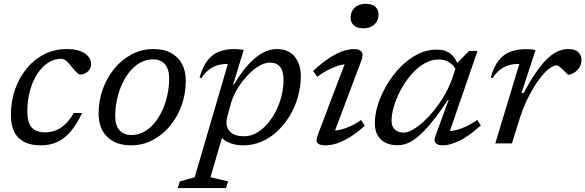

<svg xmlns="http://www.w3.org/2000/svg" viewBox="-20 -750 3060 1004"><path d="M300.5 -442.5Q262 -442.5 229.5 -420.5Q197 -398.5 173.2 -360.8Q149.5 -323 136.2 -274Q123 -225 123 -170.5Q123 -107 146.5 -82.5Q170 -58 216 -58Q244.5 -58 270.5 -67.8Q296.5 -77.5 320.5 -99.8Q344.5 -122 365.5 -159H409Q382.5 -102 351.2 -64.5Q320 -27 281.5 -8.5Q243 10 194 10Q117 10 77 -29.2Q37 -68.5 37 -149Q37 -221 59 -283.2Q81 -345.5 120.5 -393Q160 -440.5 213.2 -467Q266.5 -493.5 329 -493.5Q390.5 -493.5 423.5 -470.8Q456.5 -448 456.5 -415.5Q456.5 -391.5 439 -376Q421.5 -360.5 401 -360Q392.5 -360 381 -371Q369.5 -382 354.5 -401Q339.5 -421 326 -431.8Q312.5 -442.5 300.5 -442.5Z M782.5 -493.5Q837 -493.5 874.8 -472.8Q912.5 -452 932 -415Q951.5 -378 951.5 -328Q951.5 -260.5 929.8 -199.5Q908 -138.5 868.8 -91.2Q829.5 -44 777.5 -17Q725.5 10 665 10Q610.5 10 572.5 -10.8Q534.5 -31.5 515 -68.8Q495.5 -106 495.5 -155.5Q495.5 -223 517.5 -283.8Q539.5 -344.5 578.5 -391.8Q617.5 -439 669.8 -466.2Q722 -493.5 782.5 -493.5ZM667 -44Q702 -44 732.2 -60.2Q762.5 -76.5 786.8 -105.5Q811 -134.5 828.5 -172.2Q846 -210 855.2 -253.2Q864.5 -296.5 864.5 -340.5Q864.5 -388.5 842.8 -414Q821 -439.5 780 -439.5Q745 -439.5 714.8 -423.2Q684.5 -407 660.2 -378Q636 -349 618.8 -311.2Q601.5 -273.5 592 -230.5Q582.5 -187.5 582.5 -142.5Q582.5 -95 604.5 -69.5Q626.5 -44 667 -44Z M1169.5 -143.5Q1166 -131.5 1165 -123Q1164 -114.5 1164 -108.5Q1164 -78.5 1186.5 -58Q1209 -37.5 1256.5 -37.5Q1290 -37.5 1320.5 -54.5Q1351 -71.5 1377 -101Q1403 -130.5 1422.2 -168.2Q1441.5 -206 1452 -247.5Q1462.5 -289 1462.5 -330Q1462.5 -379.5 1444.2 -401Q1426 -422.5 1391 -422.5Q1367 -422.5 1342 -409.2Q1317 -396 1292.5 -373.5Q1268 -351 1246.8 -323.2Q1225.5 -295.5 1210.2 -266Q1195 -236.5 1187.5 -209ZM1122.5 -62.5H1150.5L1080.5 177L1173 198.5L1161.5 233.5H909.5L920.5 198.5L998 177L1171.5 -415.5Q1171 -415.5 1169.8 -415.5Q1168.5 -415.5 1167.5 -415.5Q1140 -415.5 1116.5 -408.5Q1093 -401.5 1072.2 -385.2Q1051.5 -369 1032.5 -341L1023.5 -345Q1040 -403 1066.2 -435.5Q1092.5 -468 1127.2 -480.8Q1162 -493.5 1204.5 -493.5Q1217 -493.5 1229.2 -492.2Q1241.5 -491 1254.5 -489L1198.5 -305.5L1205 -310.5Q1244 -375.5 1281.8 -415.8Q1319.5 -456 1355.8 -474.8Q1392 -493.5 1426 -493.5Q1489.5 -493.5 1521.2 -453.5Q1553 -413.5 1553 -353Q1553 -298 1538.2 -245Q1523.5 -192 1496 -146Q1468.5 -100 1431.2 -64.8Q1394 -29.5 1348.5 -9.8Q1303 10 1252.5 10Q1204 10 1168 -8.5Q1132 -27 1122.5 -62.5Z M1645 -53.5 1792 -440 1809.5 -415.5Q1789 -416.5 1762.8 -410.2Q1736.5 -404 1705.2 -389Q1674 -374 1639 -348.5L1617 -379Q1669.5 -427 1709.5 -451.5Q1749.5 -476 1779.2 -484.8Q1809 -493.5 1830.5 -493.5Q1860.5 -493.5 1871 -479Q1881.5 -464.5 1868.5 -430L1721.5 -40L1706 -67Q1727 -65.5 1753 -70.5Q1779 -75.5 1808.2 -88.2Q1837.5 -101 1868 -122.5L1887.5 -92Q1841.5 -51.5 1803.8 -29.2Q1766 -7 1736 1.5Q1706 10 1682.5 10Q1649 10 1639.5 -2.8Q1630 -15.5 1645 -53.5ZM1813.5 -657.5Q1813.5 -678.5 1823 -694.8Q1832.5 -711 1850 -720.5Q1867.5 -730 1892.5 -730Q1925.5 -730 1942.5 -714.8Q1959.5 -699.5 1959.5 -674.5Q1959.5 -653.5 1950 -637.2Q1940.5 -621 1923 -611.5Q1905.5 -602 1880.5 -602Q1847.5 -602 1830.5 -617.2Q1813.5 -632.5 1813.5 -657.5Z M2256.5 -38 2326 -227H2322Q2273 -153.5 2234.8 -107.2Q2196.5 -61 2165.8 -35.5Q2135 -10 2109.2 -0.2Q2083.5 9.5 2059 9.5Q2023.5 9.5 1996.8 -3.2Q1970 -16 1955 -41.8Q1940 -67.5 1940 -105.5Q1940 -150.5 1956.2 -202.5Q1972.5 -254.5 2002.2 -305.2Q2032 -356 2072.5 -398Q2113 -440 2161.8 -465.2Q2210.5 -490.5 2265 -490.5Q2309 -490.5 2336.2 -468.8Q2363.5 -447 2376 -406.5L2368.5 -377Q2353 -409.5 2329 -424.2Q2305 -439 2275.5 -439Q2234 -439 2196.8 -416.8Q2159.5 -394.5 2128.5 -357.8Q2097.5 -321 2074.8 -278.2Q2052 -235.5 2039.8 -193.5Q2027.5 -151.5 2027.5 -119Q2027.5 -87.5 2045.2 -72Q2063 -56.5 2092 -56.5Q2117 -56.5 2152 -80Q2187 -103.5 2223.8 -143Q2260.5 -182.5 2292.2 -232.2Q2324 -282 2343 -334.5L2372.5 -423L2433 -483.5H2477L2323 -37L2305.5 -65Q2327 -62.5 2353.8 -67.5Q2380.5 -72.5 2411.8 -86.2Q2443 -100 2475.5 -123L2494.5 -94Q2424 -31.5 2375.8 -10.8Q2327.5 10 2297.5 10Q2268.5 10 2258 -2Q2247.5 -14 2256.5 -38Z M2695.5 -415.5Q2694.5 -415.5 2693 -415.5Q2691.5 -415.5 2690 -415.5Q2662.5 -415.5 2639 -408.5Q2615.5 -401.5 2594.8 -385.2Q2574 -369 2555 -341L2546 -345Q2562.5 -403 2588.8 -435.2Q2615 -467.5 2650.5 -480.2Q2686 -493 2728.5 -493Q2737 -493 2745.5 -492.5Q2754 -492 2763 -491.2Q2772 -490.5 2780.5 -488.5L2707 -264H2718.5Q2764.5 -349.5 2803.5 -399.8Q2842.5 -450 2878.5 -471.8Q2914.5 -493.5 2950.5 -493.5Q2988 -493.5 3004.2 -477Q3020.5 -460.5 3020.5 -437.5Q3020.5 -412 3008 -394.5Q2995.5 -377 2979.5 -368.2Q2963.5 -359.5 2953 -359.5Q2950 -359.5 2942.5 -366.5Q2935 -373.5 2925 -383.5Q2915.5 -393.5 2906.2 -400.8Q2897 -408 2891.5 -408Q2875 -408 2854.5 -393.2Q2834 -378.5 2812.5 -352.2Q2791 -326 2769.8 -291Q2748.5 -256 2730 -215.5Q2711.5 -175 2698 -132L2657 0H2570Z"/></svg>

Font: Newsreader 10pt
Style: Italic
Weight: 400
Italic angle: -17°
Version: Version 1.003